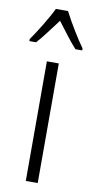

<svg xmlns="http://www.w3.org/2000/svg" viewBox="-111 -803 411 841"><g transform="rotate(10 94.5 -382.5)"><path d="M121 -765H67C46 -721 5 -655 -23 -615V-606H7C33 -634 66 -681 94 -717C123 -679 154 -636 182 -606H212V-615C189 -646 144 -719 121 -765ZM121 0V-532H68V0Z"/></g></svg>

Font: Noto Sans Gujarati UI ExtraCondensed Light
Style: Regular
Weight: 300
Width: 2
Designer: Jelle Bosma - Monotype Design Team, Universal Thirst
Foundry: Monotype Imaging Inc.
Version: Version 2.106